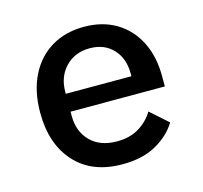

<svg xmlns="http://www.w3.org/2000/svg" viewBox="-84 -621 768 726"><g transform="rotate(-15 300.0 -258.0)"><path d="M311 12Q192 12 125.8 -60.8Q59.5 -133.5 59.5 -256.5Q59.5 -340 89.8 -401Q120 -462 174.8 -495Q229.5 -528 302.5 -528Q375.5 -528 429 -495.8Q482.5 -463.5 511.5 -405.8Q540.5 -348 540.5 -271.5V-231H171.5V-213.5Q171.5 -153.5 209 -115.2Q246.5 -77 313.5 -77Q362.5 -77 398.2 -98.2Q434 -119.5 456 -155.5L524.5 -94.5Q498 -49.5 444.2 -18.8Q390.5 12 311 12ZM303 -444Q245 -444 208.2 -406Q171.5 -368 171.5 -308.5V-301H428.5V-311Q428.5 -371 394.2 -407.5Q360 -444 303 -444Z"/></g></svg>

Font: Lilex Medium
Style: Regular
Weight: 500
Designer: Mike Abbink, Paul van der Laan, Pieter van Rosmalen, Mikhael Khrustik
Foundry: Mikhael Khrustik
Version: Version 1.100